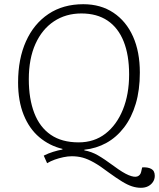

<svg xmlns="http://www.w3.org/2000/svg" viewBox="-20 -736 756 913"><path d="M66 -344Q66 -456 103.5 -539.5Q141 -623 210.5 -669.5Q280 -716 376 -716Q459 -716 519.5 -675.5Q580 -635 612.5 -562.5Q645 -490 645 -391Q645 -308 625.5 -242.5Q606 -177 570 -130Q534 -83 486 -56.5Q438 -30 381 -24V-21Q415 -15 445.5 2.5Q476 20 522 54Q565 86 592 97Q619 108 633 103Q647 98 651 82L656 60Q682 58 699 67Q716 76 716 100Q716 116 707.5 129Q699 142 684.5 149.5Q670 157 650 157Q629 157 607.5 150Q586 143 560 127Q534 111 498 85Q456 53 426.5 36.5Q397 20 373 13.5Q349 7 321 7Q303 7 281.5 11.5Q260 16 240.5 23Q221 30 204 40L188 4Q210 -7 232.5 -14Q255 -21 277 -25V-28Q215 -43 167 -83.5Q119 -124 92.5 -190Q66 -256 66 -344ZM117 -359Q117 -266 143 -198.5Q169 -131 221.5 -95Q274 -59 354 -59Q428 -59 481.5 -100.5Q535 -142 564.5 -215Q594 -288 594 -382Q594 -474 568 -539Q542 -604 491.5 -638Q441 -672 367 -672Q293 -672 236.5 -634.5Q180 -597 148.5 -527Q117 -457 117 -359Z"/></svg>

Font: Literata ExtraLight
Style: Italic
Weight: 250
Italic angle: -2°
Designer: Latin by Veronika Burian and Jose Scaglione. Greek by Irene Vlachou. Cyrillic by Vera Evstafieva
Foundry: TypeTogether
Version: Version 3.002